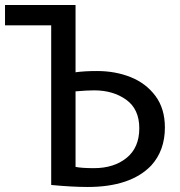

<svg xmlns="http://www.w3.org/2000/svg" viewBox="-22 -710 719 765"><path d="M279 -422Q314 -427 365 -427Q438 -427 499 -402.5Q560 -378 597.5 -327.5Q635 -277 635 -202Q635 -110 580 -50Q498 35 327 35Q267 35 182 27V-609H-2V-690H279ZM279 -45Q304 -40 352 -40Q432 -40 482.5 -81Q533 -122 533 -199Q533 -275 481 -312.5Q429 -350 353 -350Q325 -350 279 -346Z"/></svg>

Font: LINE Seed Sans KR Regular
Style: Regular
Weight: 400
Designer: LINE VX Design & Sandoll Inc & Dalton Maag Ltd
Foundry: Sandoll Inc.
Version: Version 1.000